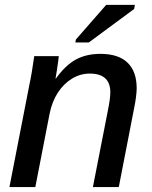

<svg xmlns="http://www.w3.org/2000/svg" viewBox="-20 -755 614 775"><path d="M180.2 -295.9 122.6 0H18.1L99.1 -415.5Q104 -437.5 108.6 -465.6Q113.3 -493.7 118.2 -528.3H217.3Q217.3 -524.9 214.8 -507.6Q212.4 -490.2 209.5 -470.2Q206.5 -450.2 204.1 -438H205.6Q244.6 -492.2 286.6 -514.9Q328.6 -537.6 385.3 -537.6Q458 -537.6 494.9 -502Q531.7 -466.3 531.7 -398.9Q531.7 -384.3 528.8 -362.1Q525.9 -339.8 521.5 -318.8L459.5 0H355L415 -306.6Q425.3 -356.4 425.3 -382.3Q425.3 -458 342.3 -458Q304.2 -458 270.8 -437.7Q237.3 -417.5 213.6 -381.1Q189.9 -344.7 180.2 -295.9ZM521.5 -718.8 338.4 -583.5H284.2L286.1 -595.2L408.7 -735.4H524.4Z"/></svg>

Font: Arimo Medium
Style: Italic
Weight: 500
Italic angle: -12°
Designer: Steve Matteson
Foundry: Monotype Imaging Inc.
Version: Version 1.33